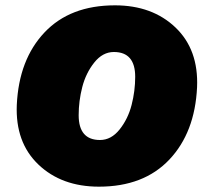

<svg xmlns="http://www.w3.org/2000/svg" viewBox="-20 -690 765 720"><path d="M351 10Q211 10 124 -73Q37 -156 43 -297Q51 -467 147 -568.5Q243 -670 411 -670Q551 -670 638 -587Q725 -504 719 -363Q711 -193 615 -91.5Q519 10 351 10ZM355 -165Q397 -165 428.5 -204.5Q460 -244 473.5 -296.5Q487 -349 487 -402Q487 -495 407 -495Q365 -495 333.5 -455.5Q302 -416 288.5 -363.5Q275 -311 275 -258Q275 -165 355 -165Z"/></svg>

Font: Elaine Sans Black
Style: Italic
Weight: 900
Italic angle: -13°
Designer: Wei Huang
Foundry: Wei Huang
Version: Version 2.001;December 24, 2019;FontCreator 12.0.0.2547 64-b